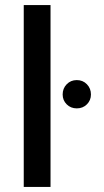

<svg xmlns="http://www.w3.org/2000/svg" viewBox="-20 -740 410 760"><path d="M74 0V-720H180V0ZM284 -311Q260 -311 244 -327Q228 -343 228 -366Q228 -390 244 -406.5Q260 -423 284 -423Q308 -423 324 -406.5Q340 -390 340 -366Q340 -343 324 -327Q308 -311 284 -311Z"/></svg>

Font: Firefly Display Medium
Style: Regular
Weight: 500
Designer: Colophon Foundry, Jonny Pinhorn
Foundry: Colophon Foundry
Version: Version 1.200; ttfautohint (v1.8.3)